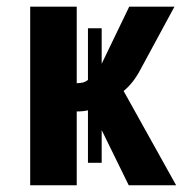

<svg xmlns="http://www.w3.org/2000/svg" viewBox="-20 -548 541 568"><path d="M240.2 -221.7Q227.1 -218.3 207 -218.3V0H69.3V-528.3H207V-301.8Q216.8 -302.2 224.4 -303.7Q231.9 -305.2 240.2 -311.5V-464.4H280.8V-359.4L362.3 -528.3H496.1L395.5 -342.3Q374.5 -302.2 345.7 -278.8L501 0H360.8L280.8 -163.1V-66.4H240.2Z"/></svg>

Font: Arimo
Style: Bold
Weight: 700
Designer: Steve Matteson
Foundry: Monotype Imaging Inc.
Version: Version 1.33